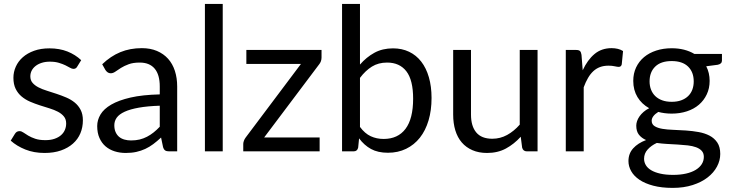

<svg xmlns="http://www.w3.org/2000/svg" viewBox="-20 -756 3648 959"><path d="M365.5 -423Q359.5 -412 347 -412Q339.5 -412 330 -417.5Q320.5 -423 306.8 -429.8Q293 -436.5 274 -442.2Q255 -448 229 -448Q206.5 -448 188.5 -442.2Q170.5 -436.5 157.8 -426.5Q145 -416.5 138.2 -403.2Q131.5 -390 131.5 -374.5Q131.5 -355 142.8 -342Q154 -329 172.5 -319.5Q191 -310 214.5 -302.8Q238 -295.5 262.8 -287.2Q287.5 -279 311 -269Q334.5 -259 353 -244Q371.5 -229 382.8 -207.2Q394 -185.5 394 -155Q394 -120 381.5 -90.2Q369 -60.5 344.5 -38.8Q320 -17 284.5 -4.5Q249 8 202.5 8Q149.5 8 106.5 -9.2Q63.5 -26.5 33.5 -53.5L54.5 -87.5Q58.5 -94 64 -97.5Q69.5 -101 78 -101Q87 -101 97 -94Q107 -87 121.2 -78.5Q135.5 -70 156 -63Q176.5 -56 207 -56Q233 -56 252.5 -62.8Q272 -69.5 285 -81Q298 -92.5 304.2 -107.5Q310.5 -122.5 310.5 -139.5Q310.5 -160.5 299.2 -174.2Q288 -188 269.5 -197.8Q251 -207.5 227.2 -214.8Q203.5 -222 178.8 -230Q154 -238 130.2 -248.2Q106.5 -258.5 88 -274Q69.5 -289.5 58.2 -312.2Q47 -335 47 -367.5Q47 -396.5 59 -423.2Q71 -450 94 -470.2Q117 -490.5 150.5 -502.5Q184 -514.5 227 -514.5Q277 -514.5 316.8 -498.8Q356.5 -483 385.5 -455.5Z M778 -228Q716.5 -226 673.2 -218.2Q630 -210.5 602.8 -198Q575.5 -185.5 563.2 -168.5Q551 -151.5 551 -130.5Q551 -110.5 557.5 -96Q564 -81.5 575.2 -72.2Q586.5 -63 601.8 -58.8Q617 -54.5 634.5 -54.5Q658 -54.5 677.5 -59.2Q697 -64 714.2 -73Q731.5 -82 747.2 -94.5Q763 -107 778 -123ZM490.5 -435Q532.5 -475.5 581 -495.5Q629.5 -515.5 688.5 -515.5Q731 -515.5 764 -501.5Q797 -487.5 819.5 -462.5Q842 -437.5 853.5 -402Q865 -366.5 865 -324V0H825.5Q812.5 0 805.5 -4.2Q798.5 -8.5 794.5 -21L784.5 -69Q764.5 -50.5 745.5 -36.2Q726.5 -22 705.5 -12.2Q684.5 -2.5 660.8 2.8Q637 8 608 8Q578.5 8 552.5 -0.2Q526.5 -8.5 507.2 -25Q488 -41.5 476.8 -66.8Q465.5 -92 465.5 -126.5Q465.5 -156.5 482 -184.2Q498.5 -212 535.5 -233.5Q572.5 -255 632 -268.8Q691.5 -282.5 778 -284.5V-324Q778 -383 752.5 -413.2Q727 -443.5 678 -443.5Q645 -443.5 622.8 -435.2Q600.5 -427 584.2 -416.8Q568 -406.5 556.2 -398.2Q544.5 -390 533 -390Q524 -390 517.5 -394.8Q511 -399.5 506.5 -406.5Z M1092.5 -736.5V0H1003.5V-736.5Z M1586 -468.5Q1586 -459 1582.8 -450Q1579.5 -441 1574 -434.5L1299.5 -69.5H1576.5V0H1195V-37Q1195 -43.5 1198 -52.2Q1201 -61 1207 -69L1483 -436.5H1210.5V-506.5H1586Z M1778 -122Q1802.5 -89 1831.8 -75.5Q1861 -62 1896 -62Q1967.5 -62 2005.5 -112.5Q2043.5 -163 2043.5 -263Q2043.5 -356 2009.8 -399.8Q1976 -443.5 1913.5 -443.5Q1870 -443.5 1837.8 -423.5Q1805.5 -403.5 1778 -367ZM1778 -433.5Q1810 -470.5 1850.2 -492.5Q1890.5 -514.5 1943 -514.5Q1987.5 -514.5 2023.2 -497.5Q2059 -480.5 2084 -448.2Q2109 -416 2122.2 -370Q2135.5 -324 2135.5 -266.5Q2135.5 -205 2120.5 -154.5Q2105.5 -104 2077.2 -68.2Q2049 -32.5 2008.5 -12.8Q1968 7 1917.5 7Q1867.5 7 1833.2 -11.8Q1799 -30.5 1773.5 -65L1769 -19Q1765 0 1746 0H1688.5V-736.5H1778Z M2665 -506.5V0H2612Q2593 0 2588 -18.5L2581 -73Q2548 -36.5 2507 -14.2Q2466 8 2413 8Q2371.5 8 2339.8 -5.8Q2308 -19.5 2286.5 -44.5Q2265 -69.5 2254.2 -105Q2243.5 -140.5 2243.5 -183.5V-506.5H2332.5V-183.5Q2332.5 -126 2358.8 -94.5Q2385 -63 2439 -63Q2478.5 -63 2512.8 -81.8Q2547 -100.5 2576 -133.5V-506.5Z M2890.5 -405Q2914.5 -457 2949.5 -486.2Q2984.5 -515.5 3035 -515.5Q3051 -515.5 3065.8 -512Q3080.5 -508.5 3092 -501L3085.5 -434.5Q3082.5 -422 3070.5 -422Q3063.5 -422 3050 -425Q3036.5 -428 3019.5 -428Q2995.5 -428 2976.8 -421Q2958 -414 2943.2 -400.2Q2928.5 -386.5 2916.8 -366.2Q2905 -346 2895.5 -320V0H2806V-506.5H2857Q2871.5 -506.5 2877 -501Q2882.5 -495.5 2884.5 -482Z M3335 -247.5Q3362 -247.5 3382.5 -255Q3403 -262.5 3417 -276Q3431 -289.5 3438 -308.2Q3445 -327 3445 -349.5Q3445 -396 3416.8 -423.5Q3388.5 -451 3335 -451Q3281 -451 3252.8 -423.5Q3224.5 -396 3224.5 -349.5Q3224.5 -327 3231.8 -308.2Q3239 -289.5 3253 -276Q3267 -262.5 3287.5 -255Q3308 -247.5 3335 -247.5ZM3495.5 27.5Q3495.5 9 3485 -2.5Q3474.5 -14 3456.8 -20.5Q3439 -27 3415.5 -29.8Q3392 -32.5 3365.8 -34Q3339.5 -35.5 3312.5 -37Q3285.5 -38.5 3260.5 -42Q3232.5 -29 3214.8 -9.2Q3197 10.5 3197 37Q3197 54 3205.8 68.8Q3214.5 83.5 3232.5 94.2Q3250.5 105 3277.8 111.2Q3305 117.5 3342 117.5Q3378 117.5 3406.5 111Q3435 104.5 3454.8 92.5Q3474.5 80.5 3485 64Q3495.5 47.5 3495.5 27.5ZM3586 -486.5V-453.5Q3586 -437 3565 -432.5L3507.5 -425Q3524.5 -392 3524.5 -352Q3524.5 -315 3510.2 -284.8Q3496 -254.5 3471 -233Q3446 -211.5 3411 -200Q3376 -188.5 3335 -188.5Q3299.5 -188.5 3268 -197Q3252 -187 3243.5 -175.8Q3235 -164.5 3235 -153Q3235 -135 3249.8 -125.8Q3264.5 -116.5 3288.5 -112.5Q3312.5 -108.5 3343.2 -107.5Q3374 -106.5 3406.2 -104.2Q3438.5 -102 3469.2 -96.5Q3500 -91 3524 -78.5Q3548 -66 3562.8 -44Q3577.5 -22 3577.5 13Q3577.5 45.5 3561.2 76Q3545 106.5 3514.5 130.2Q3484 154 3439.8 168.2Q3395.5 182.5 3340 182.5Q3284.5 182.5 3243 171.5Q3201.5 160.5 3174 142Q3146.5 123.5 3132.8 99.2Q3119 75 3119 48.5Q3119 11 3142.5 -15Q3166 -41 3207 -56.5Q3184.5 -66.5 3171.2 -83.2Q3158 -100 3158 -128.5Q3158 -139.5 3162 -151.2Q3166 -163 3174.2 -174.8Q3182.5 -186.5 3194.5 -197Q3206.5 -207.5 3222.5 -215.5Q3185 -236.5 3164 -271.2Q3143 -306 3143 -352Q3143 -389 3157.2 -419.2Q3171.5 -449.5 3197 -470.8Q3222.5 -492 3257.8 -503.5Q3293 -515 3335 -515Q3368 -515 3396.5 -507.8Q3425 -500.5 3448.5 -486.5Z"/></svg>

Font: Lato-Regular
Style: Regular
Weight: 400
Designer: Lukasz Dziedzic with Adam Twardoch and Botio Nikoltchev
Foundry: tyPoland Lukasz Dziedzic
Version: Version 2.015; 2015-08-06; http://www.latofonts.com/